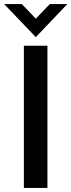

<svg xmlns="http://www.w3.org/2000/svg" viewBox="-46 -921 350 941"><path d="M71 0V-697H186.5V0ZM-25.5 -901H61L129.5 -829.5L198 -901H284L129.5 -739Z"/></svg>

Font: HK Grotesk SemiBold
Style: Regular
Weight: 600
Designer: Alfredo Marco Pradil
Foundry: Hanken Design Co.
Version: Version 3.001;FEAKit 1.0